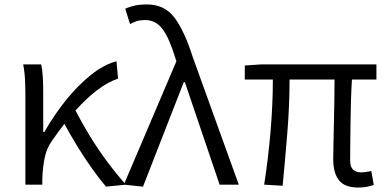

<svg xmlns="http://www.w3.org/2000/svg" viewBox="-20 -829 1738 862"><path d="M456 9Q426 -26 393 -72.5Q360 -119 328 -171Q296 -223 269 -273Q256 -256 242 -237Q228 -218 214 -198Q190 -165 181 -122.5Q172 -80 170 -28V0H94V-395Q94 -427 92.5 -466Q91 -505 84 -540H165Q170 -519 172 -484.5Q174 -450 174 -415V-236H179Q222 -312 275.5 -378.5Q329 -445 387.5 -492Q446 -539 503 -554L510 -476Q422 -447 319 -333Q346 -280 382.5 -220Q419 -160 461.5 -103Q504 -46 545 0Z M622 9 536 0 772 -554 764 -578Q740 -657 710 -698Q680 -739 631 -739Q609 -739 593.5 -734Q578 -729 564 -721L542 -790Q560 -798 583 -803.5Q606 -809 640 -809Q719 -809 763.5 -749.5Q808 -690 845 -574L1052 0H966L810 -460H805Z M1588 13Q1528 13 1502 -19.5Q1476 -52 1476 -115Q1476 -137 1477 -178Q1478 -219 1479 -270Q1480 -321 1481 -373.5Q1482 -426 1482 -472H1280Q1280 -356 1270 -233Q1260 -110 1249 5L1166 0Q1184 -115 1194.5 -237.5Q1205 -360 1205 -472H1079V-535L1155 -540H1670V-472H1560Q1557 -424 1555.5 -370Q1554 -316 1553.5 -264Q1553 -212 1552.5 -171Q1552 -130 1552 -109Q1552 -80 1565 -67.5Q1578 -55 1603 -55Q1616 -55 1647 -61L1658 1Q1645 6 1628 9.5Q1611 13 1588 13Z"/></svg>

Font: Source Han Sans SC Normal
Style: Regular
Weight: 350
Designer: Ryoko NISHIZUKA 西塚涼子 (kana, bopomofo & ideographs); Paul D. Hunt (Latin, Greek & Cyrillic); Sandoll Communications 산돌커뮤니
Foundry: Adobe
Version: Version 2.004;hotconv 1.0.118;makeotfexe 2.5.65603